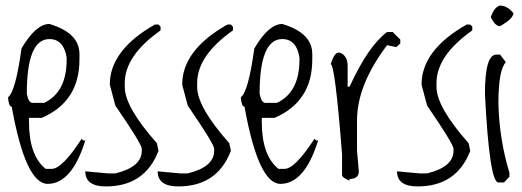

<svg xmlns="http://www.w3.org/2000/svg" viewBox="-20 -650 1873 689"><path d="M157.2 -564Q265.1 -532.2 265.1 -456.1V-436Q265.1 -285.2 129.9 -227.1H84V-212.9Q84 -91.8 144 -43.9H165Q203.1 -43.9 272.9 -151.9L278.8 -146H286.1Q237.8 9.8 150.9 9.8Q71.8 9.8 22 -267.1Q11.2 -267.1 8.8 -300.8Q36.1 -321.8 57.1 -476.1Q108.9 -564 157.2 -564ZM76.2 -314Q82 -280.8 97.2 -280.8H138.2Q219.2 -318.8 219.2 -436V-442.9Q209 -509.8 157.2 -509.8Q76.2 -509.8 76.2 -314Z M548.8 -562 556.2 -554.2V-541Q427.7 -450.2 427.7 -352.1V-337.9Q427.7 -266.1 543 -136.2L548.8 -108.9Q500 19 359.9 19Q286.1 19 286.1 -35.2L366.7 -27.8H394Q488.8 -50.8 488.8 -108.9V-116.2Q488.8 -132.8 394 -271L374 -346.2Q374 -470.2 536.1 -562Z M808.6 -562 815.9 -554.2V-541Q687.5 -450.2 687.5 -352.1V-337.9Q687.5 -266.1 802.7 -136.2L808.6 -108.9Q759.8 19 619.6 19Q545.9 19 545.9 -35.2L626.5 -27.8H653.8Q748.5 -50.8 748.5 -108.9V-116.2Q748.5 -132.8 653.8 -271L633.8 -346.2Q633.8 -470.2 795.9 -562Z M992.7 -564Q1100.6 -532.2 1100.6 -456.1V-436Q1100.6 -285.2 965.3 -227.1H919.4V-212.9Q919.4 -91.8 979.5 -43.9H1000.5Q1038.6 -43.9 1108.4 -151.9L1114.3 -146H1121.6Q1073.2 9.8 986.3 9.8Q907.2 9.8 857.4 -267.1Q846.7 -267.1 844.2 -300.8Q871.6 -321.8 892.6 -476.1Q944.3 -564 992.7 -564ZM911.6 -314Q917.5 -280.8 932.6 -280.8H973.6Q1054.7 -318.8 1054.7 -436V-442.9Q1044.4 -509.8 992.7 -509.8Q911.6 -509.8 911.6 -314Z M1369.1 -535.2H1389.2L1416.5 -507.8V-494.1L1402.3 -481L1369.1 -487.8Q1261.2 -345.2 1261.2 -217.8V-109.9L1267.6 -35.2Q1267.6 -7.8 1234.4 -7.8V-2Q1207.5 -12.2 1207.5 -22V-96.2Q1182.1 -419.9 1166.5 -419.9Q1180.2 -460.9 1193.4 -460.9H1200.2Q1227.5 -450.2 1227.5 -413.1V-338.9H1234.4Q1301.3 -484.9 1369.1 -535.2Z M1667.5 -562 1674.8 -554.2V-541Q1546.4 -450.2 1546.4 -352.1V-337.9Q1546.4 -266.1 1661.6 -136.2L1667.5 -108.9Q1618.7 19 1478.5 19Q1404.8 19 1404.8 -35.2L1485.4 -27.8H1512.7Q1607.4 -50.8 1607.4 -108.9V-116.2Q1607.4 -132.8 1512.7 -271L1492.7 -346.2Q1492.7 -470.2 1654.8 -562Z M1774.4 -629.9Q1800.3 -629.9 1822.3 -603Q1822.3 -583 1774.4 -556.2Q1756.3 -556.2 1741.2 -588.9Q1754.4 -626 1774.4 -629.9ZM1774.4 -454.1 1795.4 -426.8Q1768.6 -399.9 1768.6 -278.8Q1771.5 -150.9 1808.1 -29.8V-16.1L1788.6 4.9H1768.6Q1736.3 4.9 1720.2 -313Q1720.2 -454.1 1761.2 -454.1Z"/></svg>

Font: Loved by the King
Style: Regular
Weight: 400
Designer: Kimberly Geswein
Foundry: Kimberly Geswein
Version: Version 1.002 2006